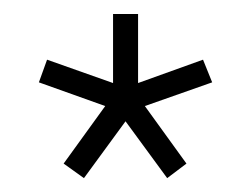

<svg xmlns="http://www.w3.org/2000/svg" viewBox="-20 -591 361 277"><path d="M272.9 -504.9 286.1 -472.2 189 -438 249 -355 221.2 -334 161.1 -416 101.1 -334 71.8 -355 131.8 -438 36.1 -472.2 47.9 -504.9 143.1 -471.2V-570.8H179.2V-471.2Z"/></svg>

Font: RawengulkPcs
Style: Regular
Weight: 400
Version: Version 0.92